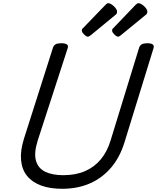

<svg xmlns="http://www.w3.org/2000/svg" viewBox="-20 -1160 980 1199"><path d="M368 19Q292 19 236.5 -1.5Q181 -22 149 -61.5Q117 -101 111.5 -160Q106 -219 130 -295L311 -863Q316 -877 327.5 -883.5Q339 -890 363 -890Q386 -890 397 -883Q408 -876 403 -860L216 -284Q191 -205 204.5 -157Q218 -109 262.5 -87.5Q307 -66 375 -66Q453 -66 511.5 -91.5Q570 -117 610 -165.5Q650 -214 671 -284L849 -863Q854 -877 865.5 -883.5Q877 -890 900 -890Q948 -890 939 -860L758 -273Q729 -178 673.5 -113Q618 -48 541 -14.5Q464 19 368 19ZM529 -931Q519 -931 505 -945Q491 -959 491 -969Q491 -973 492 -976.5Q493 -980 500 -986L638 -1129Q643 -1134 647 -1137Q651 -1140 656 -1140Q666 -1140 679 -1131Q692 -1122 701.5 -1110Q711 -1098 711 -1088Q711 -1081 709 -1076Q707 -1071 696 -1063L548 -941Q542 -937 537.5 -934Q533 -931 529 -931ZM718 -931Q708 -931 694 -945Q680 -959 680 -969Q680 -973 681 -976.5Q682 -980 689 -986L826 -1129Q831 -1134 835.5 -1137Q840 -1140 845 -1140Q855 -1140 868 -1131Q881 -1122 890.5 -1110Q900 -1098 900 -1088Q900 -1081 898 -1076Q896 -1071 885 -1063L736 -941Q731 -937 726.5 -934Q722 -931 718 -931Z"/></svg>

Font: Playwrite DK Uloopet
Style: Regular
Weight: 400
Designer: Veronika Burian, José Scaglione
Foundry: TypeTogether
Version: Version 1.002